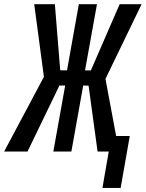

<svg xmlns="http://www.w3.org/2000/svg" viewBox="-59 -731 703 926"><path d="M368.2 -317.9 342.3 -318.4 285.2 0H198.2L255.4 -318.4H227.5L73.7 0H-39.1L152.8 -360.4L106 -710.9H205.6L231.4 -392.1L264.2 -391.6L321.3 -710.9H408.7L351.1 -391.6H379.4L518.1 -710.9H624L449.7 -350.6L515.1 0H411.6ZM522.9 175.3H435.1L478.5 -75.2H566.9Z"/></svg>

Font: Roboto Mono
Style: Italic
Weight: 400
Designer: Google
Version: Version 2.000985; 2015; ttfautohint (v1.3)